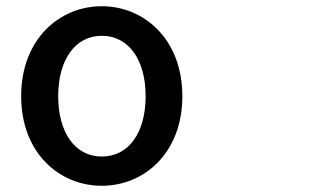

<svg xmlns="http://www.w3.org/2000/svg" viewBox="-20 -562 1040 617"><path d="M307 35C443 35 566 -70 566 -253C566 -436 443 -542 307 -542C171 -542 48 -436 48 -253C48 -70 171 35 307 35ZM167 -253C167 -369 221 -447 307 -447C394 -447 448 -369 448 -253C448 -136 394 -59 307 -59C221 -59 167 -136 167 -253Z"/></svg>

Font: コーポレート・ロゴ ver3 Medium
Style: Regular
Weight: 500
Designer: [KANA_main] LOGOTYPE.JP [Source Han Sans] Ryoko NISHIZUKA 西塚涼子 (kana, bopomofo & ideographs); Paul D. Hunt (Latin, Greek
Version: Version 12.001;FEAKit 1.0